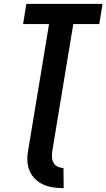

<svg xmlns="http://www.w3.org/2000/svg" viewBox="-20 -755 553 998"><path d="M311 223Q283 223 256 219Q229 215 205.5 204.5Q182 194 163.5 176Q145 158 134.5 134.5Q124 111 122.5 83.5Q121 56 126 29L235 -630H100L117 -735H513L496 -630H361L252 29Q249 45 250 61.5Q251 78 258 91Q265 104 279.5 111Q294 118 310 118Z"/></svg>

Font: Iosevka Term Curly XBd Obl
Style: Regular
Weight: 800
Italic angle: -9°
Designer: Belleve Invis
Foundry: Belleve Invis
Version: Version 32.3.0